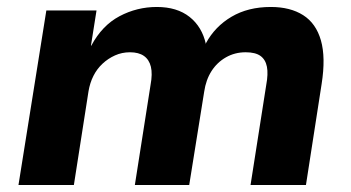

<svg xmlns="http://www.w3.org/2000/svg" viewBox="-20 -531 1008 551"><path d="M33 0 113 -501H257L241 -400H242Q273 -458 323 -484.5Q373 -511 430 -511Q488 -511 524 -482.5Q560 -454 571 -404V-407Q597 -455 644.5 -483Q692 -511 757 -511Q813 -511 850 -487.5Q887 -464 901 -415Q915 -366 903 -290L858 0H699L744 -287Q750 -319 746 -339.5Q742 -360 727.5 -370.5Q713 -381 685 -381Q654 -381 628.5 -366.5Q603 -352 587 -327Q571 -302 566 -268L523 0H367L412 -287Q418 -319 413 -339.5Q408 -360 393 -370.5Q378 -381 353 -381Q330 -381 310 -372Q290 -363 274 -348Q258 -333 248 -313Q238 -293 234 -269L192 0Z"/></svg>

Font: Nunito Sans 8pt ExtraBold
Style: Italic
Weight: 800
Italic angle: -9°
Version: Version 3.101;gftools[0.9.27]